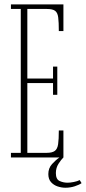

<svg xmlns="http://www.w3.org/2000/svg" viewBox="-20 -720 393 878"><path d="M30 0V-21H75V-679H30V-700H270V-578H249Q249 -618.5 246.2 -640.2Q243.5 -662 232 -670.5Q220.5 -679 194.5 -679H105V-361H222.5V-415.5H242V-286.5H222.5V-340H105V-21H192.5Q218.5 -21 230.5 -29.8Q242.5 -38.5 245.8 -60.8Q249 -83 249 -123.5H270V0Q260 9.5 247.8 28.5Q235.5 47.5 235.5 71.5Q235.5 100 252.8 107.8Q270 115.5 289 115.5Q301 115.5 317.5 112.2Q334 109 344.5 103.5L353 117.5Q342.5 125 322 131.8Q301.5 138.5 279 138.5Q261.5 138.5 243.5 132.5Q225.5 126.5 213.2 112.8Q201 99 201 76Q201 49 218 30.2Q235 11.5 252 0Z"/></svg>

Font: Imbue 50pt Thin
Style: Regular
Weight: 100
Designer: Tyler Finck
Foundry: Etcetera Type Company
Version: Version 1.102; ttfautohint (v1.8.3)